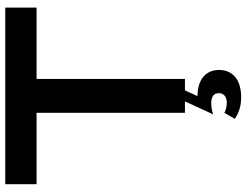

<svg xmlns="http://www.w3.org/2000/svg" viewBox="-126 -614 959 748"><g transform="rotate(-90 354.0 -240.5)"><path d="M288 0V-578H10V-700H698V-578H420V0ZM332.5 0H375.5L353 49Q377 49 396 54.8Q415 60.5 428 71.2Q441 82 448 97.5Q455 113 455 132.5Q455 154 447.2 170.2Q439.5 186.5 425.8 197.2Q412 208 392.5 213.5Q373 219 349 219Q322.5 219 302 212.5Q281.5 206 264.5 194L288 153.5Q294 157.5 305 160.2Q316 163 327 163Q344.5 163 354.5 154.8Q364.5 146.5 364.5 132Q364.5 117 354.5 109.8Q344.5 102.5 327 102.5Q315.5 102.5 304.8 104.2Q294 106 282 110Z"/></g></svg>

Font: Science Gothic
Style: Regular
Weight: 400
Designer: Thomas Phinney, Vassil Kateliev, Brandon Buerkle
Foundry: Font Detective LLC
Version: Version 1.018